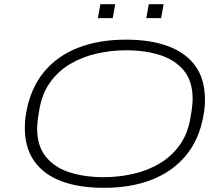

<svg xmlns="http://www.w3.org/2000/svg" viewBox="-20 -888 1071 920"><path d="M478 12Q358 12 273.5 -20Q189 -52 144 -116Q99 -180 99 -274Q99 -292 100.5 -311.5Q102 -331 106 -351Q127 -466 190.5 -543Q254 -620 354 -659Q454 -698 583 -698Q703 -698 787.5 -666Q872 -634 917 -570.5Q962 -507 962 -412Q962 -394 960.5 -374.5Q959 -355 955 -335Q935 -220 871 -143Q807 -66 707.5 -27Q608 12 478 12ZM477 -39Q548 -39 617 -54.5Q686 -70 744.5 -104.5Q803 -139 842.5 -195Q882 -251 894 -332Q897 -348 898.5 -360.5Q900 -373 901 -382Q902 -391 902.5 -399Q903 -407 903 -414Q903 -499 861 -550Q819 -601 747 -624Q675 -647 584 -647Q513 -647 444 -631.5Q375 -616 316.5 -581.5Q258 -547 218.5 -491Q179 -435 167 -354Q164 -338 162.5 -325.5Q161 -313 160 -304Q159 -295 158.5 -287Q158 -279 158 -272Q158 -188 200 -136.5Q242 -85 314 -62Q386 -39 477 -39ZM449 -801 461 -868H532L520 -801ZM681 -801 693 -868H764L752 -801Z"/></svg>

Font: Archivo Expanded Thin
Style: Italic
Weight: 250
Width: 7
Italic angle: -10°
Designer: Hector Gatti
Foundry: Omnibus-Type
Version: Version 2.001